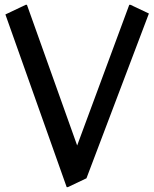

<svg xmlns="http://www.w3.org/2000/svg" viewBox="-20 -767 641 797"><path d="M256.8 9.8 2.4 -707 86.9 -747.1H91.8L300.3 -163.1L516.6 -747.1H521.5L598.1 -710.9L338.9 -26.9L261.7 9.8Z"/></svg>

Font: Nova Square
Style: Book
Weight: 400
Designer: Wojciech Kalinowski "wmk69" (wmk69@o2.pl)
Foundry: Wojciech Kalinowski "wmk69" (wmk69@o2.pl)
Version: Version 3.1.0; 2021-05-23